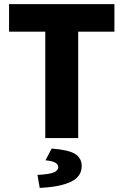

<svg xmlns="http://www.w3.org/2000/svg" viewBox="-20 -671 600 933"><path d="M200 0V-517H24V-651H536V-517H360V0ZM173 242 162 179Q219 176 241 167Q263 158 263 141Q263 128 248.5 119.5Q234 111 201 108L231 51Q314 57 345.5 77.5Q377 98 377 136Q377 188 323 213Q269 238 173 242Z"/></svg>

Font: Source Sans 3 ExtraLight ExtraBold
Style: Regular
Weight: 800
Version: Version 3.052;hotconv 1.1.0;makeotfexe 2.6.0